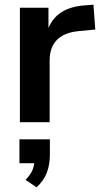

<svg xmlns="http://www.w3.org/2000/svg" viewBox="-20 -522 432 820"><path d="M65 0V-489H187V-371H177Q191 -431 232 -462.5Q273 -494 341 -499L379 -502L387 -396L315 -389Q254 -383 223 -351.5Q192 -320 192 -263V0ZM136 278 89 246Q111 224 119 203.5Q127 183 127 160L154 175H63V73H193V140Q193 181 180 215.5Q167 250 136 278Z"/></svg>

Font: Nunito Sans 12pt ExtraLight
Style: Regular
Weight: 200
Version: Version 3.101;gftools[0.9.27]